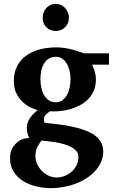

<svg xmlns="http://www.w3.org/2000/svg" viewBox="-20 -746 595 997"><path d="M387.2 68.8Q387.2 51.3 376.5 38.6Q365.7 25.9 348.6 16.8Q331.5 7.8 310.1 2Q288.6 -3.9 267.1 -7.6Q245.6 -11.2 226.6 -12.9Q207.5 -14.6 194.8 -16.1Q189.9 -8.8 184.6 -1Q179.2 6.8 174.6 16.1Q169.9 25.4 167 36.9Q164.1 48.3 164.1 62Q163.6 85.9 173.3 106.7Q183.1 127.4 198.7 142.8Q214.4 158.2 234.1 167Q253.9 175.8 273.9 175.8Q293.9 175.8 314.2 168.2Q334.5 160.6 350.6 146.7Q366.7 132.8 377 113Q387.2 93.3 387.2 68.8ZM346.2 -335.9Q346.2 -356.4 341.6 -377.2Q336.9 -397.9 327.4 -414.3Q317.9 -430.7 303.7 -440.9Q289.6 -451.2 271 -451.2Q248.5 -451.2 232.9 -441.2Q217.3 -431.2 207.8 -414.6Q198.2 -397.9 194.1 -377.2Q189.9 -356.4 189.9 -335Q189.9 -313 194.6 -291.3Q199.2 -269.5 208.7 -252.7Q218.3 -235.8 233.4 -225.3Q248.5 -214.8 269 -214.8Q289.6 -214.8 304 -225.3Q318.4 -235.8 327.9 -253.2Q337.4 -270.5 341.8 -292.2Q346.2 -314 346.2 -335.9ZM458 -410.2Q463.4 -399.4 467.8 -387.2Q471.7 -376.5 474.9 -363Q478 -349.6 478 -334Q478 -300.3 466.8 -274.7Q455.6 -249 436.8 -230.2Q418 -211.4 393.6 -198.7Q369.1 -186 342.5 -178.7Q315.9 -171.4 289.1 -168.9Q262.2 -166.5 238.8 -168Q230 -162.1 222.9 -155.8Q215.8 -149.4 211.9 -142.3Q208 -135.3 207.8 -127Q207.5 -118.7 211.9 -107.9Q293.9 -101.1 351.8 -88.9Q409.7 -76.7 446.3 -58.6Q482.9 -40.5 499.5 -15.9Q516.1 8.8 516.1 40Q516.1 68.8 505.1 94.2Q494.1 119.6 475.1 140.9Q456.1 162.1 430.2 179Q404.3 195.8 374.3 207.3Q344.2 218.8 311.5 224.9Q278.8 231 246.1 231Q206.5 231 168.2 221.9Q129.9 212.9 99.6 193.8Q69.3 174.8 50.8 145.5Q32.2 116.2 32.2 76.2Q32.2 44.9 43.9 24.2Q55.7 3.4 71.8 -9Q87.9 -21.5 104.7 -25.9Q121.6 -30.3 131.8 -28.8Q125 -42.5 122.1 -57.4Q119.1 -72.3 119.1 -82Q119.1 -94.7 122.6 -106.2Q126 -117.7 132.8 -128.7Q139.6 -139.6 150.1 -150.9Q160.6 -162.1 174.8 -174.8Q161.6 -177.7 140.9 -187Q120.1 -196.3 100.3 -214.1Q80.6 -231.9 66.2 -259Q51.8 -286.1 51.8 -325.2Q51.8 -370.1 69.1 -403.1Q86.4 -436 116.5 -457.5Q146.5 -479 186.8 -489.5Q227.1 -500 272.9 -500Q296.4 -500 317.1 -496.6Q337.9 -493.2 355.7 -488.5Q373.5 -483.9 388.4 -478.5Q403.3 -473.1 416 -469.2H545.9V-410.2ZM337.9 -652.8Q337.9 -639.2 332.8 -626.7Q327.6 -614.3 318.4 -605Q309.1 -595.7 296.6 -590.3Q284.2 -585 269.5 -585Q254.9 -585 242.4 -590.1Q230 -595.2 220.9 -604.2Q211.9 -613.3 206.8 -625.7Q201.7 -638.2 201.7 -652.8Q201.7 -668 206.5 -681.2Q211.4 -694.3 220.5 -704.3Q229.5 -714.4 241.9 -720.2Q254.4 -726.1 269.5 -726.1Q283.7 -726.1 296.1 -720.5Q308.6 -714.8 317.9 -704.8Q327.1 -694.8 332.5 -681.4Q337.9 -668 337.9 -652.8Z"/></svg>

Font: Charis SIL Am
Style: Bold
Weight: 700
Foundry: SIL International
Version: Version 5.000